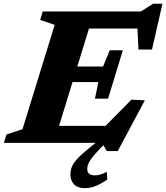

<svg xmlns="http://www.w3.org/2000/svg" viewBox="-48 -759 882 1020"><path d="M242.5 -627 165.5 -653 179 -698H452.5L238 0H-27.5L-13.5 -44.5L71.5 -72.5ZM456.5 -235 474.5 -323H244L269.5 -405.5H499.5L535 -492H604.5L565.5 -363.5L526 -235ZM759.5 -496H687.5L680 -658L704 -607.5H332L359 -698H700.5L765 -739H815ZM519.5 43.5 493.5 0H145.5L173 -90.5H552.5L464.5 -41.5L650 -229.5L721.5 -226L577.5 43.5ZM415.5 138.5Q415.5 155.5 425.5 164Q435.5 172.5 456 172.5Q471 172.5 484.5 168.5Q498 164.5 519 154L522.5 194.5Q484 220.5 457 230.5Q430 240.5 403 240.5Q363 240.5 344.5 219.5Q326 198.5 326 169Q326 148.5 333 129.2Q340 110 361.5 86Q383 62 426.5 27L501.5 -34H545L475.5 39Q450 66.5 437 84.2Q424 102 419.8 114.2Q415.5 126.5 415.5 138.5Z"/></svg>

Font: Newsreader 9pt
Style: Bold Italic
Weight: 700
Italic angle: -17°
Designer: Hugues Gentile
Foundry: Production Type
Version: Version 1.003